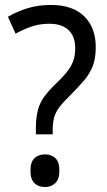

<svg xmlns="http://www.w3.org/2000/svg" viewBox="-20 -744 431 776"><path d="M125 -229Q125 -283 140 -319.5Q155 -356 197 -397Q230 -428 249 -451.5Q268 -475 276 -497.5Q284 -520 284 -549Q284 -597 257 -622.5Q230 -648 180 -648Q139 -648 106.5 -636.5Q74 -625 43 -608L12 -676Q49 -698 92 -711Q135 -724 186 -724Q273 -724 320 -678.5Q367 -633 367 -553Q367 -509 355 -477.5Q343 -446 319.5 -418.5Q296 -391 263 -358Q234 -330 219 -309.5Q204 -289 198.5 -268Q193 -247 193 -219V-201H125ZM103 -54Q103 -89 119 -104.5Q135 -120 162 -120Q187 -120 203.5 -105Q220 -90 220 -54Q220 -19 203 -3.5Q186 12 162 12Q135 12 119 -4Q103 -20 103 -54Z"/></svg>

Font: Noto Sans Hebrew SemiCondensed
Style: Regular
Weight: 400
Width: 4
Designer: Monotype Design Team
Foundry: Monotype Imaging Inc.
Version: Version 2.004; ttfautohint (v1.8.4.7-5d5b)